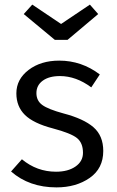

<svg xmlns="http://www.w3.org/2000/svg" viewBox="-20 -801 506 833"><path d="M237 -538Q334 -538 413 -478L376 -422Q310 -471 240 -471Q193 -471 165.5 -451Q138 -431 138 -397Q138 -364 163.5 -345.5Q189 -327 255 -309Q343 -286 385.5 -249Q428 -212 428 -146Q428 -70 369 -29Q310 12 225 12Q107 12 28 -57L75 -110Q140 -56 223 -56Q275 -56 307.5 -78.5Q340 -101 340 -138Q340 -181 314 -202Q288 -223 209 -244Q125 -266 88 -302.5Q51 -339 51 -396Q51 -457 104 -497.5Q157 -538 237 -538ZM406 -740 273 -628H218L83 -740L120 -781L245 -697L370 -781Z"/></svg>

Font: FiraSans
Style: Regular
Weight: 350
Designer: Carrois Corporate & Edenspiekermann AG
Foundry: Carrois Corporate GbR & Edenspiekermann AG
Version: Version 3.106;PS 003.106;hotconv 1.0.70;makeotf.lib2.5.58329